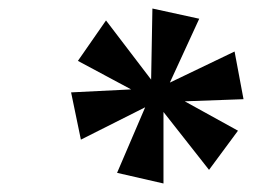

<svg xmlns="http://www.w3.org/2000/svg" viewBox="-20 -785 611 451"><path d="M255 -379 321 -533 170 -457 147 -568 288 -575 163 -642 229 -737 335 -598 338 -765 448 -741 379 -591 531 -664 552 -552 414 -547 539 -478 471 -386 364 -522V-354Z"/></svg>

Font: Noto Serif NarrowExtraBold
Style: Italic
Weight: 800
Width: 4
Italic angle: -12°
Designer: Monotype Design Team
Foundry: Monotype Imaging Inc.
Version: Version 1.001